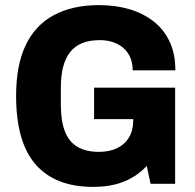

<svg xmlns="http://www.w3.org/2000/svg" viewBox="-20 -719 762 751"><path d="M344 12Q196 12 119.5 -75.5Q43 -163 43 -344Q43 -464 80.5 -542.5Q118 -621 191 -660Q264 -699 367 -699Q432 -699 486 -683Q540 -667 580.5 -635.5Q621 -604 643.5 -556Q666 -508 666 -444H499Q499 -471 490 -493Q481 -515 463.5 -530.5Q446 -546 422.5 -554Q399 -562 370 -562Q331 -562 302 -550.5Q273 -539 254.5 -515.5Q236 -492 227 -457.5Q218 -423 218 -377V-309Q218 -247 233.5 -206Q249 -165 282.5 -145Q316 -125 367 -125Q408 -125 438 -139.5Q468 -154 484.5 -181.5Q501 -209 501 -246V-253H348V-376H665V0H569L554 -70Q530 -44 499 -25.5Q468 -7 430 2.5Q392 12 344 12Z"/></svg>

Font: Archivo SemiCondensed ExtraBold
Style: Regular
Weight: 800
Width: 4
Designer: Hector Gatti
Foundry: Omnibus-Type
Version: Version 2.001